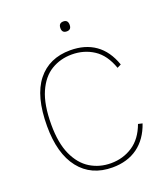

<svg xmlns="http://www.w3.org/2000/svg" viewBox="-158 -990 965 1109"><g transform="rotate(-20 324.0 -435.0)"><path d="M333 -849Q333 -880 362 -880Q390 -880 390 -849Q390 -819 362 -819Q333 -819 333 -849ZM565 -176 591 -170Q561 -82 497.5 -36Q434 10 342 10Q212 10 139.5 -82Q67 -174 67 -343Q67 -527 139.5 -618.5Q212 -710 342 -710Q433 -710 495.5 -666Q558 -622 589 -533L565 -521Q535 -607 476 -645.5Q417 -684 342 -684Q272 -684 215.5 -650Q159 -616 126 -541Q93 -466 93 -343Q93 -230 126 -157.5Q159 -85 215.5 -50.5Q272 -16 342 -16Q417 -16 476 -55Q535 -94 565 -176Z"/></g></svg>

Font: Haskoy Thin
Style: Regular
Weight: 100
Designer: Ertekin Erdin
Foundry: Ertekin Erdin
Version: Version 2.000; ttfautohint (v1.8.4.7-5d5b)